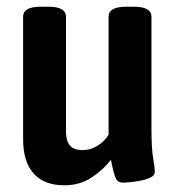

<svg xmlns="http://www.w3.org/2000/svg" viewBox="-20 -545 523 573"><path d="M172 8Q112 8 80.5 -27Q49 -62 49 -129V-495Q49 -525 102 -525H124Q177 -525 177 -495V-151Q177 -125 188.5 -111Q200 -97 227 -97Q250 -97 271 -110Q292 -123 304 -143V-495Q304 -525 357 -525H379Q432 -525 432 -495V-165Q432 -101 437 -73Q442 -45 442 -32Q442 -22 430.5 -16Q419 -10 402.5 -6.5Q386 -3 370.5 -1.5Q355 0 347 0Q331 0 325 -14Q319 -28 311 -68Q288 -38 253 -15Q218 8 172 8Z"/></svg>

Font: Asap Condensed SemiBold
Style: Regular
Weight: 600
Width: 3
Designer: Pablo Cosgaya
Foundry: Omnibus-Type
Version: Version 3.001; ttfautohint (v1.8.4.7-5d5b)